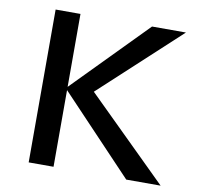

<svg xmlns="http://www.w3.org/2000/svg" viewBox="-75 -736 840 814"><g transform="rotate(10 345.0 -329.0)"><path d="M668 0H520L207 -330V0H100V-658H207V-344L515 -658H661L320 -343Z"/></g></svg>

Font: EauTest Semibold
Style: Regular
Weight: 600
Designer: Christian Thalmann (Catharsis Fonts)
Version: Version 0.001;PS 000.001;hotconv 1.0.88;makeotf.lib2.5.64775